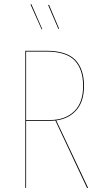

<svg xmlns="http://www.w3.org/2000/svg" viewBox="-20 -932 501 952"><path d="M189.5 -787.6 186.5 -786.1 131.3 -909.7 135.3 -911.6ZM272.9 -790 269.5 -788.1 218.8 -906.7 222.7 -908.7ZM417 0H411.6L254.4 -334.5Q241.7 -333 229 -333H109.4V0H105.5V-680.2H209Q310.1 -680.2 353.3 -635Q396.5 -589.8 396.5 -505.9Q396.5 -429.2 359.1 -386.2Q321.8 -343.3 258.8 -335ZM228.5 -336.9Q302.2 -336.9 347.2 -379.4Q392.1 -421.9 392.1 -505.9Q392.1 -588.4 350.1 -632.3Q308.1 -676.3 208.5 -676.3H109.4V-336.9Z"/></svg>

Font: Fira Sans Compressed Four
Style: Regular
Weight: 100
Width: 1
Designer: Carrois Corporate & Edenspiekermann AG
Foundry: Carrois Corporate GbR & Edenspiekermann AG
Version: Version 4.203;PS 004.203;hotconv 1.0.88;makeotf.lib2.5.64775